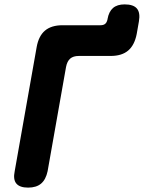

<svg xmlns="http://www.w3.org/2000/svg" viewBox="-20 -845 655 875"><path d="M108 10Q70 10 54.5 -8.5Q39 -27 47 -65L147 -630Q156 -681 185 -705.5Q214 -730 265 -730H438Q452 -730 459.5 -736.5Q467 -743 470 -757V-758Q476 -792 495 -808.5Q514 -825 548 -825Q588 -825 604 -806Q620 -787 613 -747L603 -690Q593 -639 564 -614.5Q535 -590 484 -590H339Q314 -590 300 -578Q286 -566 281 -540L197 -65Q189 -27 167.5 -8.5Q146 10 108 10Z"/></svg>

Font: Maple Mono NL ExtraBold
Style: Italic
Weight: 800
Italic angle: -10°
Monospace: yes
Designer: subframe7536
Version: Version 7.000